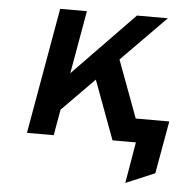

<svg xmlns="http://www.w3.org/2000/svg" viewBox="-50 -560 760 776"><g transform="rotate(5 330.0 -172.0)"><path d="M486.5 167 515 0H480.5L497 -96H642L604 117.5ZM161.5 -66 184.5 -212 474.5 -511H600ZM73 0 163 -511H271.5L181.5 0ZM420 0 315.5 -282 403 -373 541.5 0Z"/></g></svg>

Font: Overpass SemiBold
Style: Italic
Weight: 600
Italic angle: -10°
Designer: Delve Withrington, Dave Bailey, Thomas Jockin
Foundry: Delve Fonts LLC
Version: Version 4.000